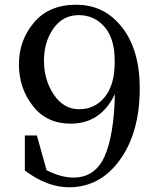

<svg xmlns="http://www.w3.org/2000/svg" viewBox="-20 -783 671 812"><path d="M279 -260Q177 -260 118.5 -335.5Q60 -411 60 -511.5Q60 -612 123.5 -687.5Q187 -763 302 -763Q391 -763 454 -711Q571 -613 571 -409Q571 -224 487.5 -107.5Q404 9 272 9Q179 9 85 -62V-210H136L177 -63Q239 -32 290 -32Q382 -32 422 -121Q462 -210 466 -385Q406 -260 279 -260ZM465 -519V-527Q465 -620 422 -669.5Q379 -719 312.5 -719Q246 -719 206 -662.5Q166 -606 166 -525.5Q166 -445 207.5 -383Q249 -321 315 -321Q381 -321 423 -372.5Q465 -424 465 -519Z"/></svg>

Font: Ledger
Style: Regular
Weight: 400
Designer: Denis Masharov
Foundry: Denis Masharov
Version: 1.001